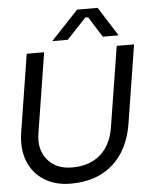

<svg xmlns="http://www.w3.org/2000/svg" viewBox="-62 -1006 914 1078"><g transform="rotate(-5 394.5 -467.0)"><path d="M346.2 -788.1H258.8L413.1 -952.1H528.8L632.8 -788.1H543.9L471.2 -903.8H455.1ZM293.9 18.1Q206.1 18.1 143.3 -21.7Q80.6 -61.5 53.5 -131.6Q26.4 -201.7 40 -290L109.9 -730H208L136.2 -277.8Q122.1 -187.5 170.7 -129.6Q219.2 -71.8 309.1 -71.8Q407.7 -71.8 468.8 -125.5Q529.8 -179.2 544.9 -277.8L617.2 -730H714.8L645 -290Q621.6 -143.1 530.8 -62.5Q439.9 18.1 293.9 18.1Z"/></g></svg>

Font: Sora Italic
Style: Regular
Weight: 400
Designer: Jonathan Barnbrook, Julián Moncada
Foundry: Barnbrook Fonts
Version: Version 2.000